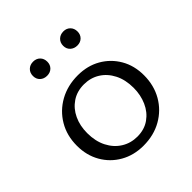

<svg xmlns="http://www.w3.org/2000/svg" viewBox="-170 -729 859 859"><g transform="rotate(-45 259.5 -299.0)"><path d="M253 8.5Q192.2 8.5 144.4 -18.9Q96.6 -46.2 69.3 -93.8Q41.9 -141.5 41.9 -202.1Q41.9 -266.5 71.4 -316.2Q100.8 -365.9 151.9 -394.3Q203 -422.6 267.5 -422.6Q328.3 -422.6 375.5 -395.6Q422.7 -368.5 450.1 -321.4Q477.5 -274.3 477.5 -213.1Q477.5 -149.3 448.6 -99Q419.6 -48.8 369 -20.2Q318.5 8.5 253 8.5ZM262.3 -39.7Q307.3 -39.7 339.3 -62.5Q371.3 -85.2 388.1 -123.1Q404.9 -161 404.9 -206Q404.9 -257.6 385.5 -295.4Q366.2 -333.2 333.2 -353.8Q300.2 -374.5 258.2 -374.5Q214.2 -374.5 181.7 -352.5Q149.2 -330.5 131.9 -293.4Q114.5 -256.3 114.5 -209.7Q114.5 -158.1 134.1 -119.8Q153.7 -81.5 187.3 -60.6Q220.8 -39.7 262.3 -39.7ZM169.4 -517.8Q149.4 -517.8 136.5 -530Q123.6 -542.2 123.6 -561.9Q123.6 -581.9 136.4 -594.5Q149.2 -607.1 169.4 -607.1Q189.4 -607.1 202 -594.5Q214.5 -581.9 214.5 -561.8Q214.5 -542.5 202 -530.1Q189.4 -517.8 169.4 -517.8ZM361 -517.8Q340.9 -517.8 327.8 -530Q314.7 -542.2 314.7 -561.9Q314.7 -581.9 327.8 -594.5Q340.9 -607.1 361 -607.1Q380.6 -607.1 393.1 -594.5Q405.6 -581.9 405.6 -561.8Q405.6 -542.5 393.1 -530.1Q380.6 -517.8 361 -517.8Z"/></g></svg>

Font: Ysabeau
Style: Bold
Weight: 700
Designer: Christian Thalmann (Catharsis Fonts)
Version: Version 2.000;gftools[0.9.27.dev2+g8671c4b]